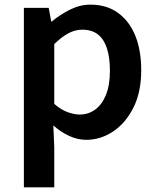

<svg xmlns="http://www.w3.org/2000/svg" viewBox="-20 -589 677 828"><path d="M83 219V-555H190L201 -496H203Q239 -526 282 -547.5Q325 -569 370 -569Q440 -569 489 -533.5Q538 -498 563.5 -435Q589 -372 589 -286Q589 -191 555 -124Q521 -57 467 -21.5Q413 14 352 14Q315 14 279 -2.5Q243 -19 210 -48L214 45V219ZM324 -95Q361 -95 390.5 -116.5Q420 -138 437 -180Q454 -222 454 -284Q454 -340 441.5 -379.5Q429 -419 403 -440Q377 -461 334 -461Q304 -461 275 -445.5Q246 -430 214 -399V-141Q244 -115 272.5 -105Q301 -95 324 -95Z"/></svg>

Font: Noto Sans HK SemiBold
Style: Regular
Weight: 600
Version: Version 2.004-H2;hotconv 1.0.118;makeotfexe 2.5.65603